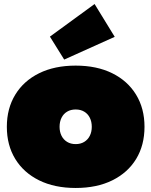

<svg xmlns="http://www.w3.org/2000/svg" viewBox="-20 -920 752 954"><path d="M356 14Q251 14 174.2 -24Q97.5 -62 55.8 -130.2Q14 -198.5 14 -290Q14 -381 55.8 -449.5Q97.5 -518 174.2 -556Q251 -594 356 -594Q461 -594 537.8 -556Q614.5 -518 656.2 -449.5Q698 -381 698 -290Q698 -198.5 656.5 -130.2Q615 -62 538.2 -24Q461.5 14 356 14ZM356 -204Q380.5 -204 398.5 -215Q416.5 -226 426.2 -245.2Q436 -264.5 436 -290Q436 -315.5 426.2 -335Q416.5 -354.5 398.5 -365.2Q380.5 -376 356 -376Q331.5 -376 313.5 -365.2Q295.5 -354.5 285.8 -335Q276 -315.5 276 -290Q276 -264.5 285.8 -245.2Q295.5 -226 313.5 -215Q331.5 -204 356 -204ZM450 -900 550 -737 299 -624 228 -738Z"/></svg>

Font: Hepta Slab ExtraLight Black
Style: Regular
Weight: 900
Version: Version 1.102